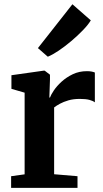

<svg xmlns="http://www.w3.org/2000/svg" viewBox="-20 -904 498 924"><path d="M33.5 0V-56L98.5 -65V-458L35 -476.5V-542L190.5 -564H195L220.5 -544.5V-522.5L217.5 -434.5H220.5Q225 -447.5 239 -468.5Q253 -489.5 276.2 -510.8Q299.5 -532 330.2 -546.8Q361 -561.5 398.5 -561.5Q412 -561.5 421.5 -559.5Q431 -557.5 436.5 -555V-411.5Q427 -419 409.8 -423.5Q392.5 -428 364 -428Q333 -428 309.2 -421Q285.5 -414 268.5 -404.8Q251.5 -395.5 240.5 -387V-65.5L353 -56V0ZM209.5 -631.5 162.5 -672.5 328.5 -883.5 417 -806Q404.5 -785 379.2 -758.8Q354 -732.5 323.2 -706.5Q292.5 -680.5 262.8 -660.5Q233 -640.5 211 -631.5Z"/></svg>

Font: Merriweather 28pt
Style: Bold
Weight: 700
Version: Version 2.100